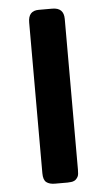

<svg xmlns="http://www.w3.org/2000/svg" viewBox="-51 -729 428 763"><g transform="rotate(-5 162.5 -347.0)"><path d="M90.8 -45.9V-647Q90.8 -693.8 132.8 -693.8Q132.8 -693.8 187 -693.8Q232.9 -693.8 232.9 -648.9V-47.9Q232.9 -28.8 230 -22Q228 -17.1 224.1 -12.5Q220.2 -7.8 217 -5.9Q213.9 -3.9 209 -2.4Q204.1 -1 201.7 -1Q199.2 -1 194.1 -0.5Q189 0 188 0H137.2Q115.2 0 103 -9.5Q90.8 -19 90.8 -45.9Z"/></g></svg>

Font: CMU Sans Serif
Style: Bold
Weight: 700
Version: Version 0.7.0